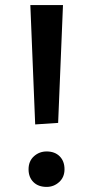

<svg xmlns="http://www.w3.org/2000/svg" viewBox="-20 -722 365 753"><path d="M118 -234 99 -702H227L208 -240ZM92 -58Q92 -90 113 -109Q134 -128 163 -128Q195 -128 214 -109Q233 -90 233 -58Q233 -27 212 -8Q191 11 163 11Q130 11 111 -8Q92 -27 92 -58Z"/></svg>

Font: Bitter SemiBold
Style: Regular
Weight: 600
Designer: Sol Matas, and Bitter project Authors
Foundry: Sol Matas
Version: Version 2.001